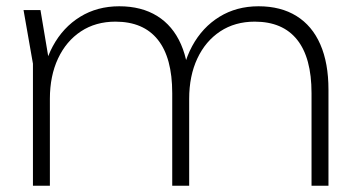

<svg xmlns="http://www.w3.org/2000/svg" viewBox="-20 -592 1139 612"><path d="M55 -560H109L139 -381V0H85V-389ZM360 -572Q431 -572 481 -541Q531 -510 557 -450.5Q583 -391 583 -306V0H529V-295Q529 -408 483 -465.5Q437 -523 348 -523Q285 -523 238 -492Q191 -461 165 -405.5Q139 -350 139 -277L111 -304Q116 -385 148.5 -445Q181 -505 235.5 -538.5Q290 -572 360 -572ZM804 -572Q875 -572 925 -541Q975 -510 1001 -450.5Q1027 -391 1027 -306V0H973V-295Q973 -408 927 -465.5Q881 -523 792 -523Q729 -523 682 -492Q635 -461 609 -405.5Q583 -350 583 -277L555 -304Q560 -385 592.5 -445Q625 -505 679.5 -538.5Q734 -572 804 -572Z"/></svg>

Font: Unbounded ExtraLight
Style: Regular
Weight: 250
Designer: Luke Prowse, Jean-Baptiste Morizot, Fátima Lázaro, Florian Runge
Foundry: NaN
Version: Version 1.701;gftools[0.9.28.dev5+ged2979d]